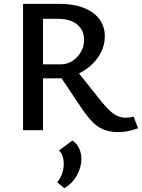

<svg xmlns="http://www.w3.org/2000/svg" viewBox="-20 -678 739 1000"><path d="M100 0V-658H290Q362 -658 415 -637.5Q468 -617 497 -579Q526 -541 526 -488Q526 -445 506 -405.5Q486 -366 452 -336Q418 -306 374.5 -288Q331 -270 284 -270H139V-343H297Q330 -343 357 -360.5Q384 -378 401 -407Q418 -436 418 -470Q418 -520 382.5 -550Q347 -580 280 -580H204V0ZM597 10Q556 10 524.5 -1.5Q493 -13 465.5 -39.5Q438 -66 408 -110L284 -295L368 -325L510 -147Q537 -114 558 -96Q579 -78 597.5 -71.5Q616 -65 634 -65Q641 -65 653 -66Q665 -67 676 -71L699 -10Q669 1 644.5 5.5Q620 10 597 10ZM315 302 278 271Q295 251 303.5 226Q312 201 312 177Q312 153 305.5 134.5Q299 116 287 106L357 54Q382 71 393 96.5Q404 122 404 150Q404 193 380 236Q356 279 315 302Z"/></svg>

Font: Ysabeau SemiBold
Style: Regular
Weight: 600
Designer: Christian Thalmann (Catharsis Fonts)
Version: Version 2.000;gftools[0.9.27.dev2+g8671c4b]